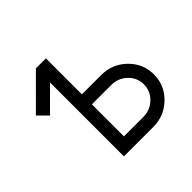

<svg xmlns="http://www.w3.org/2000/svg" viewBox="-157 -820 994 994"><g transform="rotate(-45 340.5 -322.5)"><path d="M436.5 -73.2Q487.3 -73.2 522.9 -107.4Q558.6 -141.6 558.6 -190.4Q558.6 -239.3 522.9 -273.4Q487.3 -307.6 436.5 -307.6H294.9V-73.2ZM221.7 -644.5H294.9V-380.9H436.5Q517.6 -380.9 574.7 -325Q631.8 -269 631.8 -190.4Q631.8 -111.3 574.7 -55.7Q517.6 0 436.5 0H221.7V-541L100.6 -419.9L48.8 -471.7Z"/></g></svg>

Font: Catrinity
Style: Regular
Weight: 400
Designer: Alexander Lange
Foundry: High-Logic / Made with FontCreator
Version: Version 2.090;May 20, 2024;FontCreator 15.0.0.2974 64-bit